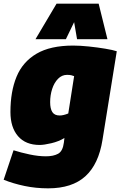

<svg xmlns="http://www.w3.org/2000/svg" viewBox="-41 -809 658 1049"><path d="M-21 173 33 12Q74 25 121.5 35Q169 45 210 45Q251 45 276.5 31Q302 17 308 -30L311 -55Q280 -36 239.5 -26.5Q199 -17 176 -17Q99 -17 57.5 -65Q16 -113 16 -197Q16 -309 49.5 -390Q83 -471 158.5 -515.5Q234 -560 359 -560Q397 -560 444.5 -555Q492 -550 534 -543Q576 -536 597 -529L519 -45Q498 88 425.5 154Q353 220 222 220Q155 220 93 207Q31 194 -21 173ZM364 -393Q357 -396 348 -398Q339 -400 325 -400Q297 -400 276 -378.5Q255 -357 244 -323Q233 -289 233 -251Q233 -215 245 -196.5Q257 -178 285 -178Q305 -178 332 -189ZM153 -595 268 -789H498L546 -595H380L364 -688L319 -595Z"/></svg>

Font: Georama Black
Style: Italic
Weight: 900
Italic angle: -9°
Designer: Jean-Baptiste Levee
Foundry: Production Type
Version: Version 1.000